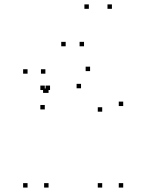

<svg xmlns="http://www.w3.org/2000/svg" viewBox="-20 -836 660 866"><path d="M194.3 -417V-437H174.3V-417ZM184.7 -503.7V-523.7H164.7V-503.7ZM104.3 -503.7V-523.7H84.3V-503.7ZM104.3 10V-10H84.3V10ZM199 10V-10H179V10ZM199 -417V-437H179V-417ZM535.7 -357.7V-377.7H515.7V-357.7ZM386.3 -515.3V-535.3H366.3V-515.3ZM205.7 -430V-450H185.7V-430ZM182 -430V-450H162V-430ZM182 -342.5V-362.5H162V-342.5ZM345.5 -437.8V-457.8H325.5V-437.8ZM441 -332.3V-352.3H421V-332.3ZM441 10V-10H421V10ZM535.7 10V-10H515.7V10ZM380.7 -796.2V-816.2H360.7V-796.2ZM484.8 -796.2V-816.2H464.8V-796.2ZM359 -627.2V-647.2H339V-627.2ZM276.2 -627.2V-647.2H256.2V-627.2Z"/></svg>

Font: Monaspace Neon Dots Var
Style: Regular
Weight: 400
Designer: Riley Cran and the Lettermatic Team
Version: Version 1.100 (Monaspace Neon Dots)